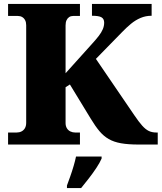

<svg xmlns="http://www.w3.org/2000/svg" viewBox="-20 -734 821 975"><path d="M21 0V-61H64Q78 -61 89 -66.5Q100 -72 106.5 -83Q113 -94 113 -111V-606Q113 -621 107.5 -631.5Q102 -642 92.5 -647.5Q83 -653 70 -653H21V-714H386V-653H352Q340 -653 331.5 -647.5Q323 -642 318 -631.5Q313 -621 313 -605V-362L447 -511Q468 -534 481.5 -551.5Q495 -569 502 -585.5Q509 -602 509 -619Q509 -638 495.5 -646Q482 -654 447 -654V-714H750V-654Q720 -654 694 -643Q668 -632 645 -613Q622 -594 599 -570L467 -435L662 -149Q685 -115 702 -96Q719 -77 735.5 -69Q752 -61 775 -61H781V0H685Q631 0 594.5 -6.5Q558 -13 532 -28Q506 -43 485 -68Q464 -93 441 -131L335 -305L313 -291V-109Q313 -94 319.5 -83Q326 -72 337.5 -66.5Q349 -61 362 -61H386V0ZM320 208Q327 189 336.5 162.5Q346 136 354 108.5Q362 81 366 61H496V71Q487 92 469.5 118.5Q452 145 431 172Q410 199 392 221H320Z"/></svg>

Font: Noto Serif Tibetan Black
Style: Regular
Weight: 900
Version: Version 2.103